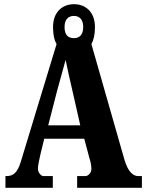

<svg xmlns="http://www.w3.org/2000/svg" viewBox="-20 -896 697 916"><path d="M6 0H232V-56H185C180 -56 161 -69 161 -91C161 -110 169 -140 172 -156L191 -234H382L407 -140C411 -129 416 -108 416 -90C416 -66 394 -56 391 -56H348V0H657V-56H639C617 -56 592 -73 574 -133L416 -686C427 -705 433 -731 433 -767C433 -838 389 -876 333 -876C277 -876 233 -838 233 -767C233 -731 239 -704 250 -686L80 -127C63 -68 40 -56 11 -56H6ZM333 -714C304 -714 288 -730 288 -767C288 -806 308 -820 333 -820C356 -820 377 -806 377 -767C377 -728 357 -714 333 -714ZM210 -298 253 -465C263 -503 283 -574 293 -610C302 -567 316 -502 326 -461L363 -298Z"/></svg>

Font: Noto Serif Ethiopic ExtraCondensed Black
Style: Regular
Weight: 900
Width: 2
Designer: Monotype Design Team
Foundry: Monotype Imaging Inc.
Version: Version 2.102